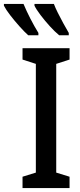

<svg xmlns="http://www.w3.org/2000/svg" viewBox="-82 -960 408 980"><path d="M273 0H33V-58L101 -79V-634L33 -656V-714H273V-656L205 -634V-79L273 -58ZM193 -940Q200 -921 213 -895Q226 -869 241 -841.5Q256 -814 269 -792V-780H220Q198 -798 172.5 -826Q147 -854 125 -883Q103 -912 94 -931V-940ZM38 -940Q53 -904 73 -865Q93 -826 114 -792V-780H62Q42 -798 17 -826Q-8 -854 -30 -882.5Q-52 -911 -62 -931V-940Z"/></svg>

Font: Avrile Sans Condensed Medium
Style: Regular
Weight: 500
Width: 3
Designer: Monotype Design Team
Foundry: Monotype Imaging Inc.
Version: Version 2.001;September 10, 2019;FontCreator 11.5.0.2425 64-